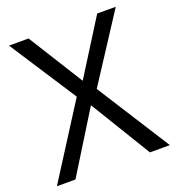

<svg xmlns="http://www.w3.org/2000/svg" viewBox="-130 -818 846 923"><g transform="rotate(-20 293.0 -357.0)"><path d="M241 -372 19 -714H119L294 -434L470 -714H565L344 -374L582 0H480L291 -310L99 0H4Z"/></g></svg>

Font: BC Sans
Style: Regular
Weight: 400
Designer: Monotype Design Team
Province of B.C.
Foundry: Monotype Imaging Inc.
Version: Version 2.000;GOOG;noto-source:20170915:90ef993387c0